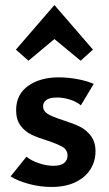

<svg xmlns="http://www.w3.org/2000/svg" viewBox="-20 -735 432 762"><path d="M43 -538 196 -715 349 -538 300 -494 196 -580 93 -494ZM22 -35 85 -113Q105 -97 135 -87Q165 -77 192 -77Q221 -77 234.5 -88Q248 -99 248 -117Q248 -140 229 -151.5Q210 -163 168 -177Q129 -189 104 -201Q79 -213 61.5 -236.5Q44 -260 44 -298Q44 -360 91.5 -394Q139 -428 214 -428Q249 -428 287 -421Q325 -414 352 -402L301 -317Q283 -332 257 -340Q231 -348 206 -348Q178 -348 164.5 -338.5Q151 -329 151 -314Q151 -294 170 -282.5Q189 -271 230 -258Q271 -245 296.5 -232.5Q322 -220 340.5 -196Q359 -172 359 -134Q359 -96 339.5 -64Q320 -32 280.5 -12.5Q241 7 184 7Q139 7 94.5 -5Q50 -17 22 -35Z"/></svg>

Font: Ysabeau Infant
Style: Bold
Weight: 700
Designer: Christian Thalmann (Catharsis Fonts)
Version: Version 0.003